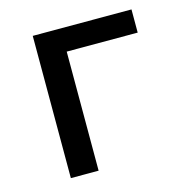

<svg xmlns="http://www.w3.org/2000/svg" viewBox="-81 -573 623 648"><g transform="rotate(-15 230.5 -248.5)"><path d="M89 0V-497H434V-416H186V0Z"/></g></svg>

Font: Nunito Sans 7pt SemiCondensed Medium
Style: Regular
Weight: 500
Width: 4
Designer: Vernon Adams
Foundry: Vernon Adams
Version: Version 3.101;gftools[0.9.27]